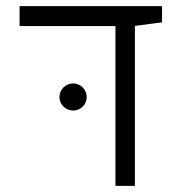

<svg xmlns="http://www.w3.org/2000/svg" viewBox="-20 -606 626 626"><path d="M356.4 0H419.9V-521.5L508.3 -533.2V-585.9H43.9V-521H356.4ZM218.3 -245.6C242.7 -245.6 262.7 -265.1 262.7 -289.6C262.7 -314 242.7 -334 218.3 -334C193.8 -334 173.8 -314 173.8 -289.6C173.8 -265.1 193.8 -245.6 218.3 -245.6Z"/></svg>

Font: Cascadia Code Light
Style: Regular
Weight: 300
Monospace: yes
Designer: Aaron Bell
Foundry: Saja Typeworks
Version: Version 2404.023